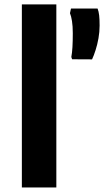

<svg xmlns="http://www.w3.org/2000/svg" viewBox="-20 -832 462 852"><path d="M77 0V-812.5H230V0ZM388.5 -568.5 300 -569 296.5 -579Q300 -597.5 301.5 -623Q303 -648.5 303 -684.5Q303 -716 299.5 -738.2Q296 -760.5 290.5 -773.5L295 -794H413Q418 -781.5 420 -764Q422 -746.5 422 -718.5Q422 -690.5 417 -662.2Q412 -634 404.2 -609.8Q396.5 -585.5 388.5 -568.5Z"/></svg>

Font: Koeln Type Sans
Style: Bold
Weight: 700
Designer: Eben Sorkin
Foundry: Eben Sorkin
Version: Version 2.001